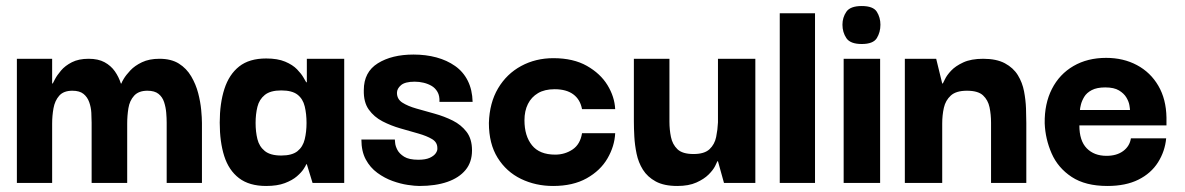

<svg xmlns="http://www.w3.org/2000/svg" viewBox="-20 -607 3930 637"><path d="M36 0V-412H153V-330H155Q156 -332 162.5 -344.5Q169 -357 182.5 -373Q196 -389 218.5 -400.5Q241 -412 274 -412Q306 -412 327 -400.5Q348 -389 361 -370.5Q374 -352 381 -330H383Q383 -333 390.5 -345.5Q398 -358 412.5 -373.5Q427 -389 451 -400.5Q475 -412 509 -412Q548 -412 573.5 -396Q599 -380 614.5 -353.5Q630 -327 637.5 -298Q645 -269 647.5 -242.5Q650 -216 650 -199V0H533V-200Q533 -215 531.5 -233Q530 -251 524.5 -268Q519 -285 506 -295.5Q493 -306 469 -306Q440 -306 425 -289.5Q410 -273 406 -248Q402 -223 402 -197V0H284V-200Q284 -215 283 -233Q282 -251 276 -268Q270 -285 257 -295.5Q244 -306 220 -306Q191 -306 176.5 -289.5Q162 -273 157.5 -248Q153 -223 153 -197V0Z M863 10Q807 10 773 -16Q739 -42 724 -89Q709 -136 709 -200Q709 -264 724.5 -312Q740 -360 773.5 -386.5Q807 -413 863 -413Q901 -413 926 -402.5Q951 -392 965.5 -377Q980 -362 987 -349.5Q994 -337 996 -334H998V-412H1122V0H1017L998 -62H996Q995 -58 987.5 -46.5Q980 -35 965 -22Q950 -9 925 0.5Q900 10 863 10ZM913 -91Q949 -91 967 -105.5Q985 -120 991 -145Q997 -170 997 -199Q997 -229 991 -254Q985 -279 967 -293Q949 -307 913 -307Q877 -307 858.5 -292Q840 -277 834 -252.5Q828 -228 828 -199Q828 -170 834 -145.5Q840 -121 858.5 -106Q877 -91 913 -91Z M1371 10Q1357 10 1333 6.5Q1309 3 1282.5 -6.5Q1256 -16 1232 -33.5Q1208 -51 1193.5 -78Q1179 -105 1179 -144H1290Q1290 -143 1291 -132.5Q1292 -122 1298.5 -109.5Q1305 -97 1321 -87Q1337 -77 1368 -77Q1392 -77 1406 -83.5Q1420 -90 1426 -99Q1432 -108 1431 -116Q1431 -135 1413.5 -145.5Q1396 -156 1368 -164Q1340 -172 1308.5 -181Q1277 -190 1249 -204.5Q1221 -219 1203.5 -243.5Q1186 -268 1187 -308Q1187 -368 1233.5 -397Q1280 -426 1352 -426Q1393 -426 1428 -416.5Q1463 -407 1490 -388Q1517 -369 1532 -339Q1547 -309 1548 -269H1438Q1439 -289 1431.5 -302Q1424 -315 1412 -322Q1400 -329 1385.5 -332.5Q1371 -336 1356 -336Q1324 -336 1310.5 -324.5Q1297 -313 1297 -299Q1297 -278 1315 -266.5Q1333 -255 1361 -247Q1389 -239 1421.5 -230Q1454 -221 1482 -207Q1510 -193 1528 -169.5Q1546 -146 1546 -108Q1546 -69 1524.5 -43Q1503 -17 1464 -3.5Q1425 10 1371 10Z M1815 10Q1757 10 1708.5 -13.5Q1660 -37 1631 -83.5Q1602 -130 1602 -199Q1604 -266 1632.5 -314Q1661 -362 1709 -388Q1757 -414 1816 -414Q1882 -414 1927 -388.5Q1972 -363 1995.5 -324.5Q2019 -286 2021 -245H1911Q1905 -277 1882 -294Q1859 -311 1820 -311Q1787 -311 1765 -298Q1743 -285 1731.5 -262Q1720 -239 1720 -208Q1720 -156 1745 -125Q1770 -94 1822 -94Q1854 -94 1879.5 -111Q1905 -128 1911 -165H2021Q2019 -122 1995.5 -81.5Q1972 -41 1926.5 -15.5Q1881 10 1815 10Z M2227 10Q2183 10 2155.5 -5Q2128 -20 2113 -44Q2098 -68 2092 -97Q2086 -126 2084.5 -154Q2083 -182 2083 -204V-412H2201V-203Q2201 -177 2206 -152.5Q2211 -128 2227.5 -112Q2244 -96 2281 -96Q2317 -96 2334 -112Q2351 -128 2356 -152.5Q2361 -177 2362 -201V-412H2486V0H2382L2362 -72H2360Q2359 -69 2352.5 -56Q2346 -43 2331 -28Q2316 -13 2290.5 -1.5Q2265 10 2227 10Z M2567 0V-563H2684V0Z M2779 0V-412H2900V0ZM2839 -461Q2801 -461 2788 -480.5Q2775 -500 2775 -525Q2775 -549 2788 -568Q2801 -587 2839 -587Q2877 -587 2889 -568Q2901 -549 2901 -525Q2901 -500 2889 -480.5Q2877 -461 2839 -461Z M2982 0V-412H3086L3106 -330H3108Q3109 -331 3115 -344Q3121 -357 3135.5 -372.5Q3150 -388 3176 -400Q3202 -412 3242 -412Q3286 -412 3314 -397Q3342 -382 3357 -357.5Q3372 -333 3377.5 -304Q3383 -275 3384 -247.5Q3385 -220 3385 -199V0H3268V-200Q3268 -227 3263 -251Q3258 -275 3241.5 -290.5Q3225 -306 3188 -306Q3152 -306 3134.5 -290Q3117 -274 3111.5 -249.5Q3106 -225 3106 -197V0Z M3654 10Q3581 10 3535.5 -20Q3490 -50 3469 -98Q3448 -146 3446 -198Q3445 -263 3470 -312Q3495 -361 3541.5 -388Q3588 -415 3650 -415Q3707 -415 3752 -391Q3797 -367 3823 -322.5Q3849 -278 3850 -217Q3850 -216 3850 -206Q3850 -196 3850 -191H3561Q3561 -140 3585.5 -115Q3610 -90 3651 -90Q3685 -90 3706.5 -106Q3728 -122 3732 -148H3849Q3845 -105 3822 -68.5Q3799 -32 3757 -11Q3715 10 3654 10ZM3563 -242H3729Q3729 -246 3727 -258Q3725 -270 3717 -283.5Q3709 -297 3692.5 -307Q3676 -317 3647 -317Q3619 -317 3602 -308Q3585 -299 3577 -285.5Q3569 -272 3566 -259.5Q3563 -247 3563 -242Z"/></svg>

Font: Darker Grotesque ExtraBold
Style: Regular
Weight: 800
Designer: Gabriel Lam
Foundry: TypeRant
Version: Version 1.000;gftools[0.9.28]